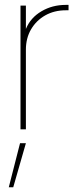

<svg xmlns="http://www.w3.org/2000/svg" viewBox="-20 -539 306 800"><path d="M65.4 0V-515.6H87.9V-419.4H88.4Q107.4 -465.3 152.6 -491.9Q197.8 -518.6 253.9 -518.6H265.6V-496.1H253.9Q206.1 -496.1 168.5 -474.9Q130.9 -453.6 109.4 -416.7Q87.9 -379.9 87.9 -332V0ZM16.6 241.2 63.5 57.6H87.9L35.2 241.2Z"/></svg>

Font: Inter Display Thin
Style: Regular
Weight: 100
Designer: Rasmus Andersson
Foundry: rsms
Version: Version 4.000;git-a52131595